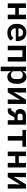

<svg xmlns="http://www.w3.org/2000/svg" viewBox="2316 -2884 768 5440"><g transform="rotate(90 2700.0 -164.0)"><path d="M76 -516H204V-313H396V-516H524V0H396V-212H204V0H76Z M912 12Q850 12 802 -7Q754 -26 721.5 -61Q689 -96 672 -145.5Q655 -195 655 -257Q655 -320 672.5 -370Q690 -420 722 -455Q754 -490 799.5 -509Q845 -528 902 -528Q958 -528 1003 -509.5Q1048 -491 1079.5 -457Q1111 -423 1128 -375Q1145 -327 1145 -269V-227H783V-214Q783 -158 818 -123.5Q853 -89 916 -89Q964 -89 998.5 -108.5Q1033 -128 1056 -160L1129 -87Q1101 -46 1047.5 -17Q994 12 912 12ZM903 -434Q849 -434 816 -400Q783 -366 783 -310V-303H1017V-312Q1017 -368 986.5 -401Q956 -434 903 -434Z M1276 -516H1724V0H1596V-415H1404V0H1276Z M1869 -516H1997V-425H2004Q2025 -472 2061.5 -500Q2098 -528 2158 -528Q2202 -528 2238.5 -511.5Q2275 -495 2301 -461.5Q2327 -428 2341 -377Q2355 -326 2355 -258Q2355 -190 2341 -139Q2327 -88 2301 -54.5Q2275 -21 2238.5 -4.5Q2202 12 2158 12Q2098 12 2061.5 -16Q2025 -44 2004 -91H1997V200H1869ZM2104 -90Q2160 -90 2190.5 -124Q2221 -158 2221 -217V-299Q2221 -358 2190.5 -392Q2160 -426 2104 -426Q2060 -426 2028.5 -404.5Q1997 -383 1997 -339V-177Q1997 -133 2028.5 -111.5Q2060 -90 2104 -90Z M2476 -516H2601V-321L2590 -175H2596L2804 -516H2924V0H2799V-195L2810 -341H2804L2596 0H2476Z M3052 -101H3111L3142 -157Q3166 -200 3214 -201V-207Q3150 -212 3109.5 -247Q3069 -282 3069 -349Q3069 -387 3081.5 -418Q3094 -449 3117 -470.5Q3140 -492 3171.5 -504Q3203 -516 3242 -516H3513V0H3385V-189H3303L3239 -72Q3216 -32 3190.5 -16Q3165 0 3124 0H3052ZM3385 -421H3266Q3234 -421 3216.5 -404Q3199 -387 3199 -361V-338Q3199 -312 3216.5 -295Q3234 -278 3266 -278H3385Z M3836 -415H3661V-516H4139V-415H3964V0H3836Z M4276 -516H4404V-313H4596V-516H4724V0H4596V-212H4404V0H4276Z M4876 -516H5001V-321L4990 -175H4996L5204 -516H5324V0H5199V-195L5210 -341H5204L4996 0H4876Z"/></g></svg>

Font: IBM Plex Mono SemiBold
Style: Regular
Weight: 600
Monospace: yes
Designer: Mike Abbink, Paul van der Laan, Pieter van Rosmalen
Foundry: Bold Monday
Version: Version 2.3